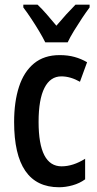

<svg xmlns="http://www.w3.org/2000/svg" viewBox="-20 -786 411 816"><path d="M231 9.8Q40 9.8 40 -267.6Q40 -353.5 60.8 -417.2Q81.5 -481 124.5 -516.4Q167.5 -551.8 233.4 -551.8Q268.6 -551.8 296.9 -543.9Q325.2 -536.1 350.1 -521.5L319.8 -438.5Q279.3 -461.4 240.7 -461.4Q193.8 -461.4 168.9 -412.4Q144 -363.3 144 -268.1Q144 -79.1 241.7 -79.1Q290.5 -79.1 341.8 -111.3V-23.9Q318.4 -6.8 288.6 1.5Q258.8 9.8 231 9.8ZM172.4 -606Q162.1 -627 146.2 -653.6Q130.4 -680.2 112.5 -707Q94.7 -733.9 79.1 -754.4V-766.1H139.6Q157.2 -749.5 178 -725.8Q198.7 -702.1 219.7 -676.8Q243.7 -705.1 261.2 -724.4Q278.8 -743.7 300.8 -766.1H360.8V-754.4Q346.2 -734.9 328.6 -708.5Q311 -682.1 294.4 -655Q277.8 -627.9 267.6 -606Z"/></svg>

Font: Open Sans Condensed SemiBold
Style: Regular
Weight: 600
Width: 3
Designer: Monotype Design Team
Foundry: Monotype Imaging Inc.
Version: Version 3.000; ttfautohint (v1.8.4)